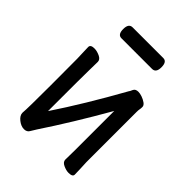

<svg xmlns="http://www.w3.org/2000/svg" viewBox="-204 -787 908 908"><g transform="rotate(45 250.0 -333.0)"><path d="M347 -611H142Q117 -611 117 -648Q117 -685 143 -685H348Q373 -685 373 -648Q373 -611 347 -611ZM60 -32Q63 -61 63 -217.5Q63 -374 62.5 -395Q62 -416 61 -438.5Q60 -461 60 -471Q60 -487 86 -487Q103 -487 122.5 -478Q142 -469 142 -453L141 -394Q140 -377 140 -122Q237 -267 344 -459Q346 -460 353 -476Q359 -489 378 -489Q389 -489 403.5 -484Q418 -479 430 -470.5Q442 -462 442 -451.5Q442 -441 440.5 -434.5Q439 -428 439 -415V-80Q440 -59 441 -35Q442 -11 442 1Q442 16 415 16Q399 16 379.5 7Q360 -2 360 -18Q360 -43 361 -81V-344Q259 -166 164 -23Q154 -8 148 3Q140 19 120 19Q100 19 80 3Q60 -13 60 -31Z"/></g></svg>

Font: Moon Stars Kai HW
Style: Bold
Weight: 700
Designer: GuiWonder
Version: Version 1.101